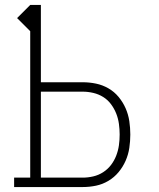

<svg xmlns="http://www.w3.org/2000/svg" viewBox="-20 -755 640 775"><path d="M37 0V-38H102V-629L49 -682L102 -735H145V-423H314Q341 -423 367.5 -417.5Q394 -412 417.5 -398.5Q441 -385 458.5 -364Q476 -343 487 -318Q498 -293 502 -266Q506 -239 506 -212Q506 -185 502 -158Q498 -131 487 -106Q476 -81 458.5 -60Q441 -39 417.5 -25Q394 -11 367.5 -5.5Q341 0 314 0ZM145 -38H314Q335 -38 356.5 -43Q378 -48 396.5 -60Q415 -72 428 -89Q441 -106 449 -126.5Q457 -147 460 -168.5Q463 -190 463 -212Q463 -233 460 -255Q457 -277 449 -297Q441 -317 428 -334.5Q415 -352 396.5 -363.5Q378 -375 356.5 -380Q335 -385 314 -385H145Z"/></svg>

Font: Iosevka Curly Slab XLtEx
Style: Regular
Weight: 200
Width: 7
Monospace: yes
Designer: Belleve Invis
Foundry: Belleve Invis
Version: Version 11.1.0; ttfautohint (v1.8.3)